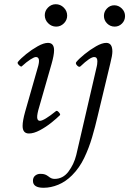

<svg xmlns="http://www.w3.org/2000/svg" viewBox="-20 -619 612 909"><path d="M246 -493Q224 -493 208 -509Q192 -525 192 -547Q192 -568 207.5 -583.5Q223 -599 244 -599Q266 -599 282 -583Q298 -567 298 -545Q298 -524 282.5 -508.5Q267 -493 246 -493ZM117 13Q87 13 87 -23Q87 -47 99 -90L161 -307Q172 -349 150 -349Q142 -349 124 -337.5Q106 -326 83 -305Q80 -301 70 -310.5Q60 -320 65 -326Q78 -342 104 -363Q130 -384 158.5 -400Q187 -416 207 -416Q236 -416 236 -381Q236 -358 224 -316L166 -114Q155 -78 156 -62.5Q157 -47 169 -47Q188 -47 245 -93Q250 -97 258.5 -87.5Q267 -78 264 -74Q249 -59 223.5 -38.5Q198 -18 169 -2.5Q140 13 117 13ZM523 -493Q502 -493 487 -508Q472 -523 472 -544Q472 -564 486.5 -579Q501 -594 521 -594Q541 -594 556.5 -579Q572 -564 572 -543Q572 -522 557.5 -507.5Q543 -493 523 -493ZM186 270Q136 270 136 237Q136 221 146.5 212.5Q157 204 171 204Q185 204 193 207Q201 210 209 216Q223 228 238 228Q278 228 304 193.5Q330 159 341 115L438 -304Q439 -307 440 -314.5Q441 -322 441 -329Q441 -349 426 -349Q407 -349 361 -305Q355 -299 345.5 -308.5Q336 -318 341 -325Q354 -341 380.5 -362.5Q407 -384 435 -400Q463 -416 483 -416Q512 -416 512 -375Q512 -357 502 -318L442 -68Q431 -20 416 31Q401 82 378.5 129Q356 176 321 211Q291 241 256 255.5Q221 270 186 270Z"/></svg>

Font: Junicode SmExp
Style: Italic
Weight: 400
Width: 6
Italic angle: -11°
Designer: Peter S. Baker
Version: Version 2.205; ttfautohint (v1.8.4)